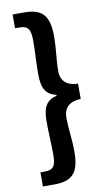

<svg xmlns="http://www.w3.org/2000/svg" viewBox="-105 -852 588 1073"><g transform="rotate(-10 189.0 -315.0)"><path d="M113 173C211 173 255 135 255 14C255 -67 244 -113 244 -186C244 -228 267 -270 341 -272V-359C267 -360 244 -403 244 -444C244 -517 255 -564 255 -644C255 -766 211 -803 113 -803H48V-725H71C122 -725 136 -704 136 -638C136 -575 131 -519 131 -448C131 -365 156 -331 211 -318V-313C156 -300 131 -265 131 -183C131 -112 136 -56 136 7C136 73 122 93 71 93H48V173Z"/></g></svg>

Font: Kinto Sans
Style: Bold
Weight: 700
Designer: Authors: Ryoko NISHIZUKA  (kana & ideographs); Paul D. Hunt (Latin, Greek & Cyrillic); Wenlong ZHANG  (bopomofo); Sandol
Foundry: Adobe Systems Incorporated, ookami Inc.
Version: Version 0.001